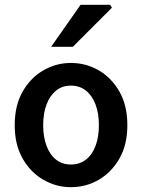

<svg xmlns="http://www.w3.org/2000/svg" viewBox="-20 -764 589 796"><path d="M274 12Q213 12 160 -18.5Q107 -49 74 -106.5Q41 -164 41 -245Q41 -327 74 -384.5Q107 -442 160 -472.5Q213 -503 274 -503Q336 -503 389 -472.5Q442 -442 475 -384.5Q508 -327 508 -245Q508 -164 475 -106.5Q442 -49 389 -18.5Q336 12 274 12ZM274 -82Q310 -82 336 -102Q362 -122 376 -159Q390 -196 390 -245Q390 -294 376 -331Q362 -368 336 -388.5Q310 -409 274 -409Q238 -409 212.5 -388.5Q187 -368 173 -331Q159 -294 159 -245Q159 -196 173 -159Q187 -122 212.5 -102Q238 -82 274 -82ZM192 -570 314 -744H437L444 -732L282 -570Z"/></svg>

Font: Source Sans 3 ExtraLight SemiBold
Style: Regular
Weight: 600
Version: Version 3.052;hotconv 1.1.0;makeotfexe 2.6.0